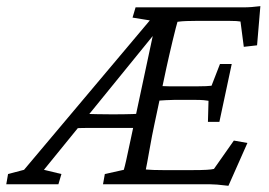

<svg xmlns="http://www.w3.org/2000/svg" viewBox="-73 -597 871 622"><path d="M667 4.9Q643.6 2 630.4 1Q617.2 0 607.9 0Q598.6 0 587.9 0H260.7L266.6 -33.2L328.1 -46.9Q331.1 -56.6 335.9 -78.1Q340.8 -99.6 350.6 -146.5L428.7 -512.7L464.8 -533.2L69.3 -46.9L126 -33.2L116.2 0H-52.7L-46.9 -33.2L4.9 -46.9L436.5 -559.6L440.4 -526.4L356.4 -540L366.2 -573.2H687.5Q704.1 -573.2 716.8 -573.2Q729.5 -573.2 742.2 -574.2Q754.9 -575.2 770.5 -577.1L759.8 -450.2L716.8 -445.3L706.1 -527.3Q701.2 -528.3 692.4 -528.8Q683.6 -529.3 672.9 -529.3H559.6Q545.9 -529.3 530.8 -528.8Q515.6 -528.3 502 -526.4Q501 -524.4 496.6 -506.8Q492.2 -489.3 486.3 -465.3Q480.5 -441.4 475.1 -417.5Q469.7 -393.6 465.8 -376L426.8 -192.4Q423.8 -178.7 419.4 -156.2Q415 -133.8 411.1 -110.8Q407.2 -87.9 403.8 -70.3Q400.4 -52.7 399.4 -47.9Q415 -46.9 424.3 -46.4Q433.6 -45.9 456.1 -45.9H549.8Q580.1 -45.9 596.7 -46.9Q613.3 -47.9 620.1 -49.8L684.6 -141.6L728.5 -133.8ZM160.2 -180.7 179.7 -229.5Q189.5 -228.5 205.6 -228Q221.7 -227.5 243.2 -227.1Q264.6 -226.6 290 -226.6Q329.1 -226.6 356.4 -227.5Q383.8 -228.5 396.5 -229.5L386.7 -180.7Q380.9 -182.6 359.9 -182.6Q338.9 -182.6 279.3 -182.6Q240.2 -182.6 211.9 -182.6Q183.6 -182.6 160.2 -180.7ZM600.6 -202.1 602.5 -270.5Q597.7 -271.5 586.9 -272.5Q576.2 -273.4 561.5 -273.4H490.2Q477.5 -273.4 464.4 -272.5Q451.2 -271.5 432.6 -270.5L442.4 -318.4Q460.9 -317.4 474.1 -317.4Q487.3 -317.4 499 -317.4H569.3Q584 -317.4 594.7 -317.9Q605.5 -318.4 612.3 -319.3L639.6 -389.6H677.7L637.7 -202.1Z"/></svg>

Font: Crimson Pro ExtraLight Light
Style: Italic
Weight: 300
Italic angle: -12°
Version: Version 1.002